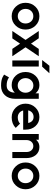

<svg xmlns="http://www.w3.org/2000/svg" viewBox="1318 -2059 954 3630"><g transform="rotate(90 1795.0 -244.0)"><path d="M286 -397Q346 -397 385 -355Q424 -312 424 -250Q424 -219 414.5 -193Q405 -167 385 -146Q346 -103 286 -103Q226 -103 187 -146Q148 -189 148 -250Q148 -281 157.5 -307.5Q167 -334 187 -355Q226 -397 286 -397ZM286 -512Q178 -512 106 -436Q33 -360 33 -250Q33 -141 106 -65Q178 12 286 12Q394 12 466 -65Q539 -141 539 -250Q539 -360 466 -436Q394 -512 286 -512Z M805 -146 904 0H1043L874 -250L1043 -500H905L805 -353L704 -500H566L735 -250L566 0H706Z M1115 -564H1241L1365 -701H1223ZM1123 0H1238V-500H1123Z M1588 -512Q1481 -512 1411 -436Q1341 -359 1341 -250Q1341 -140 1411 -64Q1481 12 1588 12Q1669 12 1720 -36Q1723 -39 1725.5 -42.5Q1728 -46 1731 -49Q1730 -43 1730 -38.5Q1730 -34 1730 -28Q1729 -1 1720.5 21.5Q1712 44 1698 63Q1664 107 1596 107Q1550 107 1514 97Q1478 87 1443 63L1390 156Q1413 172 1441 185Q1469 198 1507.5 205.5Q1546 213 1601 213Q1713 213 1780 141Q1848 69 1848 -53V-500H1744V-438Q1740 -443 1736 -448Q1732 -453 1727 -457Q1673 -512 1588 -512ZM1597 -398Q1657 -398 1694 -355Q1713 -333 1723 -307Q1733 -281 1733 -250Q1733 -218 1723 -192Q1713 -166 1694 -144Q1657 -102 1597 -102Q1536 -102 1497 -144Q1457 -188 1457 -250Q1457 -312 1497 -355Q1536 -398 1597 -398Z M2431 -205V-250Q2431 -363 2365 -437Q2297 -512 2193 -512Q2085 -512 2013 -436Q1940 -360 1940 -250Q1940 -142 2015 -65Q2090 12 2198 12Q2322 12 2398 -64L2317 -146Q2274 -103 2198 -103Q2148 -103 2111 -134Q2095 -148 2084.5 -166Q2074 -184 2069 -205ZM2191 -402Q2239 -402 2268 -373Q2296 -346 2305 -300H2067Q2076 -343 2107 -372Q2142 -402 2191 -402Z M2969 0V-262Q2969 -318 2954.5 -363.5Q2940 -409 2912 -443Q2853 -512 2760 -512Q2684 -512 2636 -463Q2633 -460 2629 -456Q2625 -452 2622 -448V-500H2513V0H2628V-266Q2628 -325 2661 -361Q2693 -397 2742 -397Q2790 -397 2822 -361Q2854 -326 2854 -266V0Z M3305 -397Q3365 -397 3404 -355Q3443 -312 3443 -250Q3443 -219 3433.5 -193Q3424 -167 3404 -146Q3365 -103 3305 -103Q3245 -103 3206 -146Q3167 -189 3167 -250Q3167 -281 3176.5 -307.5Q3186 -334 3206 -355Q3245 -397 3305 -397ZM3305 -512Q3197 -512 3125 -436Q3052 -360 3052 -250Q3052 -141 3125 -65Q3197 12 3305 12Q3413 12 3485 -65Q3558 -141 3558 -250Q3558 -360 3485 -436Q3413 -512 3305 -512Z"/></g></svg>

Font: Unageo
Style: SemiBold
Weight: 600
Designer: Richard Sepsi
Foundry: Richard Sepsi
Version: Version 2.000